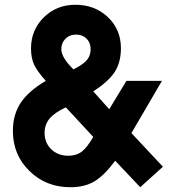

<svg xmlns="http://www.w3.org/2000/svg" viewBox="-20 -772 720 805"><path d="M34 -223Q34 -291 66.5 -340.5Q99 -390 172 -433Q136 -473 123 -501Q110 -529 110 -569Q110 -646 163.5 -699Q217 -752 296 -752Q378 -752 432.5 -700Q487 -648 487 -570Q487 -511 461 -470.5Q435 -430 371 -389L438 -314L510 -433H659L531 -214L663 -73L568 13L463 -98Q416 -35 375 -11Q334 13 275 13Q173 13 103.5 -55Q34 -123 34 -223ZM288 -481Q329 -502 344.5 -520.5Q360 -539 360 -566Q360 -593 343 -610Q326 -627 299 -627Q272 -627 254.5 -609.5Q237 -592 237 -566Q237 -531 288 -481ZM167 -215Q167 -173 195 -146Q223 -119 267 -119Q300 -119 322.5 -136Q345 -153 371 -198L256 -322Q209 -300 188 -275Q167 -250 167 -215Z"/></svg>

Font: Involve
Style: Bold
Weight: 700
Designer: Stefan Peev
Foundry: Context Ltd.
Version: Version 1.001